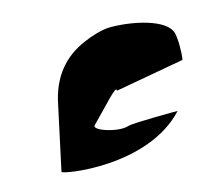

<svg xmlns="http://www.w3.org/2000/svg" viewBox="-56 -382 471 420"><g transform="rotate(-15 180.0 -172.0)"><path d="M39 -38C38 -32 226 0 319 -101C319 -101 218 -101 206 -97C182 -89 125 -108 136 -118C169 -151 205 -193 202 -178L358 -206C361 -220 361 -256 357 -268C347 -300 276 -316 224 -316C204 -316 178 -307 162 -300C115 -280 82 -243 70 -182Z"/></g></svg>

Font: Corrode
Style: Ita
Weight: 400
Designer: Mew Too
Version: Version 0.532